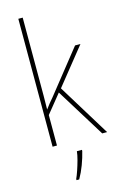

<svg xmlns="http://www.w3.org/2000/svg" viewBox="-145 -886 696 1102"><g transform="rotate(-15 203.5 -335.5)"><path d="M109 -442Q109 -399 109 -361Q109 -323 108 -280Q122 -299 132 -311.5Q142 -324 156 -340L358 -594H390L216 -377L407 -66H378L198 -357L109 -247V-66H83V-826H109ZM241 2Q232 40 217 80Q202 120 182 155H166V148Q174 131 183.5 103Q193 75 201 45.5Q209 16 211 -5H241Z"/></g></svg>

Font: Noto Sans Malayalam UI SemiCondensed Thin
Style: Regular
Weight: 100
Width: 4
Designer: Jelle Bosma - Monotype Design Team
Foundry: Monotype Imaging Inc.
Version: Version 2.104; ttfautohint (v1.8.4.7-5d5b)